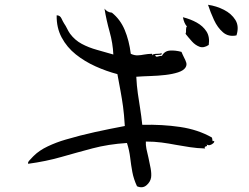

<svg xmlns="http://www.w3.org/2000/svg" viewBox="-20 -766 1040 803"><path d="M875 -177Q878 -173 872.5 -167.5Q867 -162 859 -159.5Q851 -157 844 -162Q847 -157 845.5 -155.5Q844 -154 841 -154Q838 -153 836.5 -151.5Q835 -150 838 -145Q804 -146 774.5 -150.5Q745 -155 717 -160Q686 -166 655.5 -170Q625 -174 590 -174Q589 -161 592.5 -143Q596 -125 601 -106Q606 -84 610 -62Q614 -40 612 -24Q609 -5 592.5 9Q576 23 553 13Q539 -17 533.5 -46.5Q528 -76 524.5 -106.5Q521 -137 511 -168Q433 -163 367 -145.5Q301 -128 236.5 -109.5Q172 -91 98 -81Q95 -86 102.5 -94.5Q110 -103 117 -110Q120 -113 121 -114Q144 -137 180 -154Q216 -171 254 -182Q315 -200 376.5 -213.5Q438 -227 502 -239Q499 -289 494.5 -321Q490 -353 484.5 -383Q479 -413 471 -456Q425 -468 379.5 -488.5Q334 -509 297 -538.5Q260 -568 238 -609Q216 -650 217 -702Q231 -702 237 -689Q243 -676 248 -668Q255 -658 260.5 -646.5Q266 -635 273 -625Q293 -598 322 -582.5Q351 -567 385.5 -557.5Q420 -548 454 -538Q452 -585 438.5 -633Q425 -681 417 -730Q422 -723 429.5 -718.5Q437 -714 448 -713Q483 -685 501.5 -641Q520 -597 527 -541Q542 -534 555.5 -534.5Q569 -535 584 -538Q591 -539 598.5 -540Q606 -541 615 -541Q618 -540 616 -535Q615 -533 615 -532Q617 -538 623.5 -539.5Q630 -541 638 -541Q643 -541 647.5 -541.5Q652 -542 655 -544Q659 -538 651.5 -537Q644 -536 637 -536Q630 -536 629 -535Q631 -529 635.5 -529Q640 -529 645 -531Q648 -531 651 -532Q654 -533 657 -532Q668 -553 691 -554.5Q714 -556 739 -549Q741 -543 744 -537.5Q747 -532 749 -527Q756 -514 759 -504Q762 -494 756 -484Q748 -471 725 -463.5Q702 -456 671.5 -452.5Q641 -449 609 -448Q577 -447 550 -445Q552 -406 556.5 -375Q561 -344 566 -313Q571 -282 575 -244Q659 -246 733.5 -235Q808 -224 866 -191Q867 -190 868 -183Q868 -179 869 -176.5Q870 -174 875 -177ZM969 -618Q936 -611 913 -630.5Q890 -650 875 -682.5Q860 -715 850 -746Q885 -741 916.5 -725Q948 -709 964.5 -682.5Q981 -656 969 -618ZM853 -578Q832 -564 814.5 -570.5Q797 -577 783 -592.5Q769 -608 758 -622Q757 -624 756 -625Q758 -629 758 -633.5Q758 -638 758 -642Q758 -653 762 -655Q750 -668 745 -694Q777 -686 803 -671.5Q829 -657 843.5 -634.5Q858 -612 853 -578Z"/></svg>

Font: Yuji Mai
Style: Regular
Weight: 400
Designer: Kataoka Yuji
Foundry: Kinuta Font Factory
Version: Version 3.002